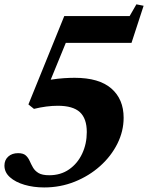

<svg xmlns="http://www.w3.org/2000/svg" viewBox="-24 -834 667 865"><path d="M175 10.5Q127 10.5 86.2 -1.5Q45.5 -13.5 20.8 -35.5Q-4 -57.5 -4 -88Q-4 -113 13 -128.5Q30 -144 57.5 -144Q80.5 -144 91.8 -134Q103 -124 109.5 -109.2Q116 -94.5 124.5 -79.5Q133 -64.5 149.5 -54.5Q166 -44.5 198 -44.5Q249.5 -44.5 287.5 -71Q325.5 -97.5 346.2 -141.8Q367 -186 367 -239Q367 -300 335.8 -328.8Q304.5 -357.5 236.5 -357.5Q186.5 -357.5 129 -343.5L104 -363.5L265.5 -761.5H560L590.5 -814.5L623 -808L568.5 -641H272.5L204.5 -475Q237 -480 264.2 -481.8Q291.5 -483.5 312 -483.5Q422.5 -483.5 477.8 -435.2Q533 -387 533 -303.5Q533 -243 504.8 -186.5Q476.5 -130 427 -85.8Q377.5 -41.5 312.8 -15.5Q248 10.5 175 10.5Z"/></svg>

Font: Libre Caslon Text Bold
Style: Italic
Weight: 700
Italic angle: -22.583°
Designer: Pablo Impallari, Rodrigo Fuenzalida, Katja Schimmel
Foundry: Pablo Impallari, Rodrigo Fuenzalida
Version: Version 2.000